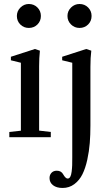

<svg xmlns="http://www.w3.org/2000/svg" viewBox="-20 -683 533 956"><path d="M123.5 -543.9Q98.6 -543.9 81.3 -561Q64 -578.1 64 -603.5Q64 -627.9 81.8 -645.5Q99.6 -663.1 123.5 -663.1Q148.9 -663.1 166.3 -645.8Q183.6 -628.4 183.6 -603.5Q183.6 -578.1 166.3 -561Q148.9 -543.9 123.5 -543.9ZM376 -543.9Q351.1 -543.9 333.5 -561.3Q315.9 -578.6 315.9 -603.5Q315.9 -627.9 333.7 -645.5Q351.6 -663.1 376 -663.1Q401.4 -663.1 418.7 -645.8Q436 -628.4 436 -603.5Q436 -578.1 418.7 -561Q401.4 -543.9 376 -543.9ZM26.4 0V-25.9L84 -32.2V-370.6L34.2 -382.8V-400.4L153.8 -439L178.7 -430.7Q174.8 -394 174.8 -353.5V-32.7L232.9 -25.9V0ZM291.5 252.9Q261.7 252.9 244.1 239.3Q226.6 225.6 226.6 203.6Q226.6 188 236.3 177.5Q246.1 167 262.7 167Q285.2 167 294.9 185.5Q306.6 206.1 316.9 206.1Q324.7 206.1 329.6 197.8Q334.5 189.5 336.7 172.1Q338.9 154.8 339.4 139.6Q339.8 124.5 339.8 100.1V-370.6L289.6 -382.8V-400.4L409.2 -439L434.6 -430.7Q430.2 -396.5 430.2 -350.1V-58.1Q430.2 -11.7 427 29.1Q423.8 69.8 414.6 112.3Q405.3 154.8 390.4 184.8Q375.5 214.8 350.1 233.9Q324.7 252.9 291.5 252.9Z"/></svg>

Font: Elstob 14pt Medium
Style: Regular
Weight: 500
Designer: Peter S. Baker
Version: Version 1.015